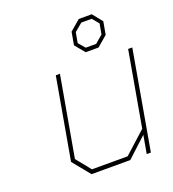

<svg xmlns="http://www.w3.org/2000/svg" viewBox="-136 -851 862 955"><g transform="rotate(-20 295.5 -373.5)"><path d="M365 -580 322 -632 334 -700 389 -747H458L500 -695L488 -627L433 -580ZM373 -601H428L469 -636L479 -691L450 -726H395L353 -691L343 -636ZM185 0 110 -92 186 -523H208L133 -99L195 -22H384L499 -126L569 -523H591L499 0H477L494 -96L390 0Z"/></g></svg>

Font: Tomorrow Thin
Style: Italic
Weight: 250
Italic angle: -10°
Designer: Tony de Marco, Monica Rizzolli
Foundry: Just in Type
Version: Version 2.002